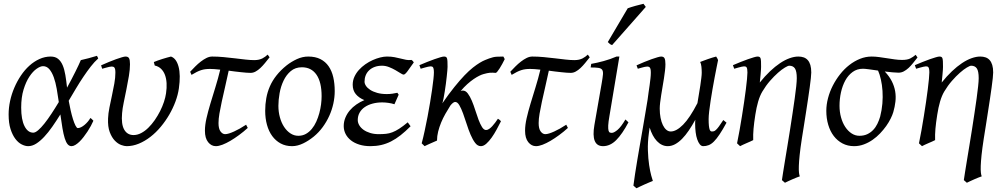

<svg xmlns="http://www.w3.org/2000/svg" viewBox="-20 -758 5361 1022"><path d="M157.2 -51.8Q168 -51.8 183.3 -64.9Q198.7 -78.1 216.6 -100.6Q234.4 -123 253.9 -152.6Q273.4 -182.1 293 -214.8Q288.1 -250.5 282 -284.9Q275.9 -319.3 266.4 -346.2Q256.8 -373 242.9 -389.4Q229 -405.8 209 -405.8Q194.8 -405.8 174.8 -391.8Q154.8 -377.9 136.5 -350.3Q118.2 -322.8 105.5 -281.5Q92.8 -240.2 92.8 -185.1Q92.8 -121.6 110.4 -86.7Q127.9 -51.8 157.2 -51.8ZM502.9 -446.8Q482.9 -429.2 463.4 -404.1Q443.8 -378.9 424.1 -349.6Q404.3 -320.3 384.8 -287.6Q365.2 -254.9 345.7 -221.7Q350.1 -196.8 356 -170.9Q361.8 -145 368.4 -124Q375 -103 381.8 -89.6Q388.7 -76.2 394 -76.2Q401.9 -76.2 411.4 -80.8Q420.9 -85.4 430.2 -93.3Q439.5 -101.1 447.5 -110.6Q455.6 -120.1 460.9 -129.9Q467.3 -126 470.2 -122.6Q473.1 -119.1 477.1 -115.2Q471.7 -102.5 463.6 -87.6Q455.6 -72.8 445.8 -57.9Q436 -43 425 -28.8Q414.1 -14.6 403.1 -3.9Q392.1 6.8 381.1 13.4Q370.1 20 360.8 20Q348.6 20 339.8 9.5Q331.1 -1 324.5 -22.2Q317.9 -43.5 312.5 -75.2Q307.1 -106.9 301.3 -148.9Q279.8 -114.3 258.3 -83.5Q236.8 -52.7 215.3 -29.8Q193.8 -6.8 172.6 6.6Q151.4 20 129.9 20Q113.8 20 95.5 10.7Q77.1 1.5 61.8 -18.8Q46.4 -39.1 36.1 -71Q25.9 -103 25.9 -148.9Q25.9 -184.1 33.7 -220.5Q41.5 -256.8 56.2 -291Q70.8 -325.2 91.1 -355.5Q111.3 -385.7 136.2 -408.2Q161.1 -430.7 189.9 -443.8Q218.8 -457 250 -457Q273.9 -457 289.1 -444.8Q304.2 -432.6 313.5 -410.9Q322.8 -389.2 327.9 -358.6Q333 -328.1 336.9 -291.5Q349.6 -314.5 360.8 -336.2Q372.1 -357.9 381.6 -377Q391.1 -396 398.4 -411.6Q405.8 -427.2 410.2 -438Q431.2 -442.4 452.1 -448.2Q473.1 -454.1 496.1 -460.9Q499 -455.6 500.2 -452.9Q501.5 -450.2 502.9 -446.8Z M932.1 -287.1Q927.2 -253.4 914.1 -217.8Q900.9 -182.1 881.1 -147.9Q861.3 -113.8 835.9 -83.3Q810.5 -52.7 781 -29.8Q751.5 -6.8 719.2 6.6Q687 20 653.8 20Q642.1 20 624.8 13.7Q607.4 7.3 591.3 -9.3Q575.2 -25.9 564.2 -54.7Q553.2 -83.5 555.2 -127.9Q556.2 -154.3 562.5 -185.5Q568.8 -216.8 575.9 -249.5Q583 -282.2 588.6 -313.5Q594.2 -344.7 594.2 -371.1Q594.2 -382.3 592.8 -388.9Q591.3 -395.5 588.6 -398.7Q585.9 -401.9 582.3 -402.8Q578.6 -403.8 574.2 -403.8Q569.8 -403.8 561.5 -402.1Q553.2 -400.4 544.9 -397.9Q535.2 -395.5 523.9 -392.1L518.1 -410.2Q538.6 -419.4 559.3 -428Q580.1 -436.5 597.7 -442.9Q615.2 -449.2 628.7 -453.1Q642.1 -457 647.9 -457Q662.1 -457 667 -447.8Q671.9 -438.5 671.9 -416Q671.9 -388.2 666 -353Q660.2 -317.9 652.8 -282Q645.5 -246.1 638.7 -212.9Q631.8 -179.7 629.9 -155.8Q624.5 -97.2 641.1 -68.1Q657.7 -39.1 690.9 -39.1Q711.4 -39.1 731.7 -49.8Q752 -60.5 770 -78.4Q788.1 -96.2 804 -119.1Q819.8 -142.1 832.3 -166.7Q844.7 -191.4 852.8 -215.8Q860.8 -240.2 863.8 -261.2Q868.2 -290.5 866.7 -315.4Q865.2 -340.3 857.9 -359.6Q850.6 -378.9 837.2 -391.8Q823.7 -404.8 803.7 -409.2L798.8 -427.7Q807.6 -431.6 819.6 -435.8Q831.5 -439.9 844.2 -444.1Q856.9 -448.2 868.9 -451.4Q880.9 -454.6 890.1 -457Q918.5 -447.3 930.4 -403.3Q942.4 -359.4 932.1 -287.1Z M1298.8 -77.1Q1276.4 -56.6 1252.4 -39.1Q1228.5 -21.5 1206.1 -8.3Q1183.6 4.9 1163.6 12.5Q1143.6 20 1128.9 20Q1105 20 1087.9 -1.2Q1070.8 -22.5 1070.8 -62Q1070.8 -92.3 1079.1 -128.7Q1087.4 -165 1099.9 -206.5Q1112.3 -248 1126.5 -293.5Q1140.6 -338.9 1152.3 -387.2Q1135.7 -389.2 1121.8 -390.1Q1107.9 -391.1 1097.7 -391.1Q1084 -391.1 1072.8 -389.6Q1061.5 -388.2 1050.3 -384.5Q1039.1 -380.9 1026.9 -374.8Q1014.6 -368.7 999.5 -359.4L992.2 -376Q1004.9 -389.6 1019.3 -404.1Q1033.7 -418.5 1048.8 -430.2Q1064 -441.9 1079.3 -449.5Q1094.7 -457 1109.4 -457Q1138.2 -457 1169.7 -454.1Q1201.2 -451.2 1231 -447.5Q1260.7 -443.8 1287.4 -440.9Q1314 -438 1333 -438Q1346.7 -438 1357.4 -440.4Q1368.2 -442.9 1376.5 -447Q1384.8 -451.2 1391.6 -456.3Q1398.4 -461.4 1404.8 -467.3L1415 -453.1Q1402.8 -437.5 1390.6 -422.6Q1378.4 -407.7 1366 -396Q1353.5 -384.3 1340.6 -377.2Q1327.6 -370.1 1314 -370.1Q1304.2 -370.1 1291 -371.1Q1277.8 -372.1 1262.7 -373.8Q1247.6 -375.5 1230.7 -377.4Q1213.9 -379.4 1197.3 -381.8Q1187.5 -335 1177.7 -293.5Q1168 -252 1160.4 -216.8Q1152.8 -181.6 1147.9 -153.1Q1143.1 -124.5 1143.1 -103Q1143.1 -72.8 1153.8 -58.3Q1164.6 -43.9 1178.2 -43.9Q1187 -43.9 1199 -47.6Q1210.9 -51.3 1225.6 -57.9Q1240.2 -64.5 1256.6 -73.7Q1272.9 -83 1290 -94.2Z M1691.9 -246.1Q1691.9 -320.8 1664.6 -360.4Q1637.2 -399.9 1586.9 -399.9Q1551.8 -399.9 1527.8 -379.6Q1503.9 -359.4 1489.3 -328.6Q1474.6 -297.9 1468.3 -262Q1461.9 -226.1 1461.9 -194.8Q1461.9 -162.1 1470 -133.1Q1478 -104 1492.4 -82.3Q1506.8 -60.5 1526.1 -47.9Q1545.4 -35.2 1567.9 -35.2Q1590.3 -35.2 1608.2 -45.2Q1626 -55.2 1639.9 -72Q1653.8 -88.9 1663.6 -110.6Q1673.3 -132.3 1679.7 -155.8Q1686 -179.2 1689 -202.6Q1691.9 -226.1 1691.9 -246.1ZM1761.7 -272.9Q1761.7 -240.2 1754.4 -206.8Q1747.1 -173.3 1732.9 -141.8Q1718.8 -110.4 1698 -81.8Q1677.2 -53.2 1649.9 -30.8Q1637.2 -20.5 1623 -11.2Q1608.9 -2 1594.2 5.1Q1579.6 12.2 1564.5 16.1Q1549.3 20 1534.7 20Q1500.5 20 1473.9 5.6Q1447.3 -8.8 1429 -33.9Q1410.6 -59.1 1401.1 -93.5Q1391.6 -127.9 1391.6 -168Q1391.6 -203.1 1397.5 -235.6Q1403.3 -268.1 1416.5 -298.3Q1429.7 -328.6 1451.7 -356.4Q1473.6 -384.3 1505.9 -410.2Q1530.8 -429.7 1560.5 -443.4Q1590.3 -457 1620.6 -457Q1658.7 -457 1685.5 -443.4Q1712.4 -429.7 1729.2 -405.3Q1746.1 -380.9 1753.9 -347.2Q1761.7 -313.5 1761.7 -272.9Z M2182.6 -425.8Q2160.6 -393.6 2147.9 -377.2Q2135.3 -360.8 2128.4 -360.8Q2123.5 -360.8 2112.1 -368.2Q2100.6 -375.5 2085 -384.5Q2069.3 -393.6 2050.8 -400.9Q2032.2 -408.2 2013.7 -408.2Q1991.2 -408.2 1973.9 -401.6Q1956.5 -395 1944.6 -383.5Q1932.6 -372.1 1926.5 -356.7Q1920.4 -341.3 1920.4 -323.2Q1920.4 -312.5 1928 -301Q1935.5 -289.6 1950.4 -279.8Q1965.3 -270 1987.5 -263.7Q2009.8 -257.3 2038.6 -257.3Q2054.2 -257.3 2068.6 -259.3Q2083 -261.2 2095.2 -264.2L2102.1 -253.9L2079.6 -203.1Q2064.5 -208 2047.4 -210.4Q2030.3 -212.9 2014.6 -212.9Q1986.8 -212.9 1963.1 -206.5Q1939.5 -200.2 1921.9 -188.2Q1904.3 -176.3 1894.3 -158.7Q1884.3 -141.1 1884.3 -119.1Q1884.3 -105 1892.3 -91.3Q1900.4 -77.6 1915 -67.1Q1929.7 -56.6 1950.2 -50.3Q1970.7 -43.9 1995.6 -43.9Q2017.6 -43.9 2034.7 -45.7Q2051.8 -47.4 2068.8 -54Q2085.9 -60.5 2105.2 -73Q2124.5 -85.4 2150.4 -106.9L2165.5 -85.9Q2137.7 -58.1 2112.3 -38.1Q2086.9 -18.1 2061.3 -5.1Q2035.6 7.8 2008.8 13.9Q1981.9 20 1951.7 20Q1918.9 20 1892.6 11.7Q1866.2 3.4 1847.9 -11Q1829.6 -25.4 1819.6 -44.9Q1809.6 -64.5 1809.6 -86.9Q1809.6 -110.4 1818.4 -131.6Q1827.1 -152.8 1842 -170.4Q1856.9 -188 1877 -201.9Q1897 -215.8 1919.4 -225.1Q1890.1 -237.3 1873.8 -257.1Q1857.4 -276.9 1857.4 -307.1Q1857.4 -329.6 1866.5 -349.4Q1875.5 -369.1 1890.4 -385.7Q1905.3 -402.3 1924.6 -415.8Q1943.8 -429.2 1964.1 -438.2Q1984.4 -447.3 2003.9 -452.1Q2023.4 -457 2039.6 -457Q2062.5 -457 2080.1 -453.6Q2097.7 -450.2 2112.8 -446.3Q2127.9 -442.4 2141.6 -439.7Q2155.3 -437 2170.4 -439Q2174.8 -436.5 2177.2 -433.6Q2179.7 -430.7 2182.6 -425.8Z M2646.5 -112.3Q2636.2 -91.8 2623.5 -68.4Q2610.8 -44.9 2596.9 -25.4Q2583 -5.9 2568.4 7.1Q2553.7 20 2539.6 20Q2522.5 20 2509.3 2.7Q2496.1 -14.6 2484.9 -41Q2473.6 -67.4 2464.1 -97.7Q2454.6 -127.9 2444.8 -154.3Q2435.1 -180.7 2425 -198Q2415 -215.3 2402.8 -215.3Q2397.5 -215.3 2390.9 -210.2Q2384.3 -205.1 2377.4 -196.3Q2363.8 -174.8 2350.8 -152.1Q2337.9 -129.4 2328.1 -105.7Q2318.4 -82 2312.3 -57.9Q2306.2 -33.7 2306.2 -9.8Q2299.3 -6.8 2290.5 -2.9Q2281.7 1 2272.7 4.9Q2263.7 8.8 2254.9 12.9Q2246.1 17.1 2240.2 20L2224.6 4.9Q2232.9 -25.9 2240.7 -62.5Q2248.5 -99.1 2255.9 -137.2Q2263.2 -175.3 2269.3 -212.4Q2275.4 -249.5 2280 -281.2Q2284.7 -313 2287.1 -336.9Q2289.6 -360.8 2289.6 -372.1Q2289.6 -383.3 2288.3 -389.9Q2287.1 -396.5 2284.9 -399.7Q2282.7 -402.8 2279.3 -403.8Q2275.9 -404.8 2271.5 -404.8Q2267.1 -404.8 2258.5 -402.8Q2250 -400.9 2241.2 -398.4Q2231 -395.5 2219.2 -392.1L2212.4 -411.1Q2232.9 -419.9 2253.7 -428.2Q2274.4 -436.5 2292.5 -442.9Q2310.5 -449.2 2324 -453.1Q2337.4 -457 2343.3 -457Q2350.1 -457 2354 -454.8Q2357.9 -452.6 2359.6 -446.8Q2361.3 -440.9 2361.8 -430.2Q2362.3 -419.4 2362.3 -401.9Q2362.3 -396 2361.1 -382.1Q2359.9 -368.2 2357.9 -350.1Q2356 -332 2353.3 -311.3Q2350.6 -290.5 2347.4 -271Q2344.2 -251.5 2341.1 -234.9Q2337.9 -218.3 2334.5 -208Q2369.1 -258.3 2398.7 -294.9Q2428.2 -331.5 2452.6 -356.9Q2477.1 -382.3 2497.3 -398.2Q2517.6 -414.1 2533.7 -423.8Q2549.8 -433.6 2562.3 -438.5Q2574.7 -443.4 2583.5 -446.8Q2606 -455.1 2623.5 -456.1Q2641.1 -457 2659.2 -457Q2662.6 -452.6 2663.8 -449.2Q2665 -445.8 2666.5 -442.9Q2660.6 -430.7 2653.3 -417.5Q2646 -404.3 2639.4 -393.8Q2632.8 -383.3 2627 -376.5Q2621.1 -369.6 2618.2 -370.1Q2609.4 -370.6 2602.3 -371.1Q2595.2 -371.6 2587.9 -370.8Q2580.6 -370.1 2572.5 -368.4Q2564.5 -366.7 2554.2 -363.8Q2544.4 -361.3 2531 -354.7Q2517.6 -348.1 2501.5 -337.2Q2485.4 -326.2 2467.5 -310.3Q2449.7 -294.4 2432.1 -273.4Q2436 -274.9 2438.7 -275.4Q2441.4 -275.9 2443.8 -275.9Q2458.5 -275.9 2470.2 -260.3Q2481.9 -244.6 2491.7 -221.4Q2501.5 -198.2 2510 -170.9Q2518.6 -143.6 2527.3 -120.4Q2536.1 -97.2 2545.9 -81.5Q2555.7 -65.9 2567.4 -65.9Q2575.2 -65.9 2583.7 -71.8Q2592.3 -77.6 2600.3 -86.4Q2608.4 -95.2 2616.2 -105.7Q2624 -116.2 2630.4 -126L2639.2 -120.1Q2642.1 -118.2 2646.5 -112.3Z M3002.9 -77.1Q2980.5 -56.6 2956.5 -39.1Q2932.6 -21.5 2910.2 -8.3Q2887.7 4.9 2867.7 12.5Q2847.7 20 2833 20Q2809.1 20 2792 -1.2Q2774.9 -22.5 2774.9 -62Q2774.9 -92.3 2783.2 -128.7Q2791.5 -165 2804 -206.5Q2816.4 -248 2830.6 -293.5Q2844.7 -338.9 2856.4 -387.2Q2839.8 -389.2 2825.9 -390.1Q2812 -391.1 2801.8 -391.1Q2788.1 -391.1 2776.9 -389.6Q2765.6 -388.2 2754.4 -384.5Q2743.2 -380.9 2731 -374.8Q2718.8 -368.7 2703.6 -359.4L2696.3 -376Q2709 -389.6 2723.4 -404.1Q2737.8 -418.5 2752.9 -430.2Q2768.1 -441.9 2783.4 -449.5Q2798.8 -457 2813.5 -457Q2842.3 -457 2873.8 -454.1Q2905.3 -451.2 2935.1 -447.5Q2964.8 -443.8 2991.5 -440.9Q3018.1 -438 3037.1 -438Q3050.8 -438 3061.5 -440.4Q3072.3 -442.9 3080.6 -447Q3088.9 -451.2 3095.7 -456.3Q3102.5 -461.4 3108.9 -467.3L3119.1 -453.1Q3106.9 -437.5 3094.7 -422.6Q3082.5 -407.7 3070.1 -396Q3057.6 -384.3 3044.7 -377.2Q3031.7 -370.1 3018.1 -370.1Q3008.3 -370.1 2995.1 -371.1Q2981.9 -372.1 2966.8 -373.8Q2951.7 -375.5 2934.8 -377.4Q2918 -379.4 2901.4 -381.8Q2891.6 -335 2881.8 -293.5Q2872.1 -252 2864.5 -216.8Q2856.9 -181.6 2852.1 -153.1Q2847.2 -124.5 2847.2 -103Q2847.2 -72.8 2857.9 -58.3Q2868.7 -43.9 2882.3 -43.9Q2891.1 -43.9 2903.1 -47.6Q2915 -51.3 2929.7 -57.9Q2944.3 -64.5 2960.7 -73.7Q2977.1 -83 2994.1 -94.2Z M3325.2 -106.9Q3292.5 -44.9 3260.3 -12.5Q3228 20 3189.9 20Q3124.5 20 3144 -92.8L3183.1 -316.9Q3188 -345.2 3189.5 -361.8Q3190.9 -378.4 3185.3 -386.5Q3179.7 -394.5 3165.3 -396.7Q3150.9 -398.9 3124 -398.9L3127 -418Q3157.7 -423.3 3193.6 -433.1Q3229.5 -442.9 3261.7 -457H3276.9L3224.1 -141.1Q3218.3 -108.4 3217.5 -90.3Q3216.8 -72.3 3219 -63.5Q3221.2 -54.7 3226.1 -52.7Q3231 -50.8 3236.8 -50.8Q3248 -50.8 3266.8 -66.4Q3285.6 -82 3309.1 -122.1ZM3238.3 -518.1Q3231 -520.5 3226.8 -523.4Q3222.7 -526.4 3215.3 -534.2L3321.3 -713.9Q3329.1 -716.8 3339.8 -720.2Q3350.6 -723.6 3362.1 -726.8Q3373.5 -730 3385 -732.7Q3396.5 -735.4 3405.3 -737.8L3417.5 -721.2Z M3847.2 -105Q3826.7 -67.4 3810.5 -43.2Q3794.4 -19 3780.3 -4.9Q3766.1 9.3 3752.2 14.6Q3738.3 20 3723.1 20Q3712.9 20 3704.8 10Q3696.8 0 3691.2 -16.4Q3685.5 -32.7 3682.9 -54.2Q3680.2 -75.7 3680.2 -99.1Q3680.2 -104 3680.4 -109.4Q3680.7 -114.7 3681.2 -120.6Q3664.1 -89.4 3646.5 -63.5Q3628.9 -37.6 3610.6 -19Q3592.3 -0.5 3573.2 9.8Q3554.2 20 3534.2 20Q3518.1 20 3503.4 12.9Q3488.8 5.9 3476.6 -7.1Q3464.4 -20 3454.6 -38.3Q3444.8 -56.6 3438 -79.1L3434.1 -50.8Q3427.2 -0.5 3428.7 43.2Q3430.2 86.9 3435.3 120.6Q3440.4 154.3 3446.5 176.5Q3452.6 198.7 3455.1 205.1Q3447.8 208 3435.5 213.1Q3423.3 218.3 3410.2 224.1Q3397 230 3385.3 235.6Q3373.5 241.2 3367.7 244.1L3351.6 230Q3355 202.1 3360.6 166.5Q3366.2 130.9 3372.8 90.8Q3379.4 50.8 3387 8.3Q3394.5 -34.2 3401.6 -75.9Q3408.7 -117.7 3415.3 -156.5Q3421.9 -195.3 3427.2 -228Q3429.2 -247.1 3432.4 -266.8Q3435.5 -286.6 3438 -305.2Q3440.4 -323.7 3442.4 -340.8Q3444.3 -357.9 3444.3 -371.1Q3444.3 -382.3 3442.9 -388.9Q3441.4 -395.5 3438.7 -398.7Q3436 -401.9 3432.6 -402.8Q3429.2 -403.8 3425.3 -403.8Q3420.4 -403.8 3412.1 -402.1Q3403.8 -400.4 3395.5 -397.9Q3385.7 -395.5 3375 -392.1L3368.2 -410.2Q3388.7 -419.4 3409.4 -428Q3430.2 -436.5 3448.2 -442.9Q3466.3 -449.2 3479.7 -453.1Q3493.2 -457 3499 -457Q3512.7 -457 3517.3 -447.8Q3522 -438.5 3522 -416Q3522 -401.9 3519.8 -382.3Q3517.6 -362.8 3514.2 -341.1Q3510.7 -319.3 3506.8 -296.4Q3502.9 -273.4 3499.5 -252Q3496.1 -230.5 3493.9 -211.9Q3491.7 -193.4 3491.7 -180.2Q3491.7 -153.3 3496.1 -130.9Q3500.5 -108.4 3508.3 -92.3Q3516.1 -76.2 3526.9 -67.1Q3537.6 -58.1 3550.3 -58.1Q3580.1 -58.1 3616 -94.2Q3651.9 -130.4 3692.4 -209Q3696.3 -233.4 3700.4 -257.6Q3704.6 -281.7 3707.8 -303.5Q3710.9 -325.2 3713.1 -342.8Q3715.3 -360.4 3715.3 -371.1Q3715.3 -386.7 3713.6 -402.8Q3711.9 -418.9 3707 -428.2Q3715.8 -431.6 3726.3 -435.5Q3736.8 -439.5 3748 -443.4Q3759.3 -447.3 3770.5 -450.9Q3781.7 -454.6 3792 -457Q3795.9 -451.7 3798.3 -447Q3800.8 -442.4 3802.2 -438Q3799.3 -423.8 3794.4 -399.4Q3789.6 -375 3783.9 -345.5Q3778.3 -315.9 3772.7 -283.7Q3767.1 -251.5 3762.5 -221.2Q3757.8 -190.9 3754.9 -165.5Q3752 -140.1 3752 -124Q3752 -102.1 3753.4 -88.9Q3754.9 -75.7 3757.3 -68.8Q3759.8 -62 3762.9 -60.1Q3766.1 -58.1 3770 -58.1Q3774.9 -58.1 3779.5 -59.3Q3784.2 -60.5 3790.8 -66.4Q3797.4 -72.3 3806.6 -84.7Q3815.9 -97.2 3830.1 -119.1Z M4298.3 -372.1Q4298.3 -362.3 4296.1 -341.6Q4293.9 -320.8 4290 -292.5Q4286.1 -264.2 4281 -230Q4275.9 -195.8 4270.3 -159.9Q4264.6 -124 4259 -87.9Q4253.4 -51.8 4248 -19Q4240.2 31.7 4236.6 66.7Q4232.9 101.6 4232.2 124.8Q4231.4 147.9 4232.9 160.9Q4234.4 173.8 4237.3 180.7Q4230 183.1 4219.5 187.3Q4209 191.4 4197.5 196.5Q4186 201.7 4175.5 206.5Q4165 211.4 4158.2 214.8L4142.1 200.7Q4144 186.5 4148.4 159.2Q4152.8 131.8 4158.7 95.7Q4164.6 59.6 4171.6 17.3Q4178.7 -24.9 4185.5 -68.6Q4192.4 -112.3 4198.7 -154.8Q4205.1 -197.3 4210.2 -233.9Q4215.3 -270.5 4218.3 -298.6Q4221.2 -326.7 4221.2 -341.8Q4221.2 -378.9 4211.4 -393.6Q4201.7 -408.2 4181.2 -408.2Q4174.3 -408.2 4158 -398.4Q4141.6 -388.7 4121.1 -370.6Q4100.6 -352.5 4078.6 -327.4Q4056.6 -302.2 4038.1 -271Q4024.9 -249 4015.6 -217.3Q4006.3 -185.5 4000.5 -147Q3993.7 -103.5 3991 -72.3Q3988.3 -41 3989.3 -12.2Q3982.9 -8.8 3973.4 -4.6Q3963.9 -0.5 3953.9 3.9Q3943.8 8.3 3934.6 12.5Q3925.3 16.6 3919.4 20L3903.3 4.9Q3910.2 -27.3 3916.7 -64.9Q3923.3 -102.5 3929.4 -140.4Q3935.5 -178.2 3940.9 -215.1Q3946.3 -252 3950.2 -283Q3954.1 -314 3956.3 -337.4Q3958.5 -360.8 3958.5 -372.1Q3958.5 -383.3 3957.3 -389.9Q3956.1 -396.5 3953.9 -399.7Q3951.7 -402.8 3948.2 -403.8Q3944.8 -404.8 3940.4 -404.8Q3936 -404.8 3927.5 -402.8Q3918.9 -400.9 3910.2 -398.4Q3899.9 -395.5 3888.2 -392.1L3881.3 -411.1Q3901.9 -419.9 3922.6 -428.2Q3943.4 -436.5 3961.4 -442.9Q3979.5 -449.2 3992.9 -453.1Q4006.3 -457 4012.2 -457Q4019 -457 4022.9 -454.8Q4026.9 -452.6 4028.6 -446.8Q4030.3 -440.9 4030.8 -430.2Q4031.2 -419.4 4031.2 -401.9Q4031.2 -396.5 4030.5 -385.3Q4029.8 -374 4028.6 -361.3Q4027.3 -348.6 4026.1 -336.7Q4024.9 -324.7 4024.4 -318.8Q4051.3 -352.5 4078.6 -378.4Q4106 -404.3 4132.3 -421.9Q4158.7 -439.5 4183.3 -448.2Q4208 -457 4229.5 -457Q4245.1 -457 4257.8 -452.6Q4270.5 -448.2 4279.5 -438.2Q4288.6 -428.2 4293.5 -411.9Q4298.3 -395.5 4298.3 -372.1Z M4665 -137.2Q4673.8 -171.4 4676.8 -206.5Q4679.7 -241.7 4677.5 -274.2Q4675.3 -306.6 4668.9 -334.7Q4662.6 -362.8 4653.8 -382.3Q4627 -386.2 4605 -389.2Q4583 -392.1 4573.7 -392.1Q4542 -392.1 4518.6 -375Q4495.1 -357.9 4479.7 -330.1Q4464.4 -302.2 4456.5 -266.8Q4448.7 -231.4 4448.7 -194.8Q4448.7 -162.1 4456.8 -133.1Q4464.8 -104 4479.2 -82.3Q4493.7 -60.5 4512.9 -47.9Q4532.2 -35.2 4554.7 -35.2Q4578.1 -35.2 4595.9 -43.5Q4613.8 -51.8 4627.4 -65.9Q4641.1 -80.1 4650.1 -98.6Q4659.2 -117.2 4665 -137.2ZM4863.8 -452.1Q4851.6 -436.5 4839.8 -421.9Q4828.1 -407.2 4815.9 -396Q4803.7 -384.8 4790.5 -377.9Q4777.3 -371.1 4762.7 -371.1Q4750 -371.1 4730.7 -373Q4711.4 -375 4689.5 -377.4Q4713.9 -351.6 4727.1 -325.4Q4740.2 -299.3 4744.9 -272.2Q4749.5 -245.1 4746.3 -217.3Q4743.2 -189.5 4734.9 -161.1Q4730.5 -146 4720.9 -126.7Q4711.4 -107.4 4697.3 -87.4Q4683.1 -67.4 4664.8 -48.1Q4646.5 -28.8 4624.8 -13.7Q4603 1.5 4578.1 10.7Q4553.2 20 4526.4 20Q4492.2 20 4464.8 5.6Q4437.5 -8.8 4418.2 -33.9Q4398.9 -59.1 4388.7 -93.5Q4378.4 -127.9 4378.4 -168Q4378.4 -201.2 4387.5 -235.6Q4396.5 -270 4412.8 -302Q4429.2 -334 4451.4 -362.3Q4473.6 -390.6 4500.5 -411.6Q4527.3 -432.6 4557.6 -444.8Q4587.9 -457 4619.6 -457Q4639.2 -457 4659.9 -454.1Q4680.7 -451.2 4701.4 -448Q4722.2 -444.8 4742.4 -441.9Q4762.7 -439 4781.7 -439Q4809.6 -439 4825.4 -447Q4841.3 -455.1 4854 -466.3Z M5266.6 -372.1Q5266.6 -362.3 5264.4 -341.6Q5262.2 -320.8 5258.3 -292.5Q5254.4 -264.2 5249.3 -230Q5244.1 -195.8 5238.5 -159.9Q5232.9 -124 5227.3 -87.9Q5221.7 -51.8 5216.3 -19Q5208.5 31.7 5204.8 66.7Q5201.2 101.6 5200.4 124.8Q5199.7 147.9 5201.2 160.9Q5202.6 173.8 5205.6 180.7Q5198.2 183.1 5187.7 187.3Q5177.2 191.4 5165.8 196.5Q5154.3 201.7 5143.8 206.5Q5133.3 211.4 5126.5 214.8L5110.4 200.7Q5112.3 186.5 5116.7 159.2Q5121.1 131.8 5127 95.7Q5132.8 59.6 5139.9 17.3Q5147 -24.9 5153.8 -68.6Q5160.6 -112.3 5167 -154.8Q5173.3 -197.3 5178.5 -233.9Q5183.6 -270.5 5186.5 -298.6Q5189.5 -326.7 5189.5 -341.8Q5189.5 -378.9 5179.7 -393.6Q5169.9 -408.2 5149.4 -408.2Q5142.6 -408.2 5126.2 -398.4Q5109.9 -388.7 5089.4 -370.6Q5068.8 -352.5 5046.9 -327.4Q5024.9 -302.2 5006.3 -271Q4993.2 -249 4983.9 -217.3Q4974.6 -185.5 4968.8 -147Q4961.9 -103.5 4959.2 -72.3Q4956.5 -41 4957.5 -12.2Q4951.2 -8.8 4941.7 -4.6Q4932.1 -0.5 4922.1 3.9Q4912.1 8.3 4902.8 12.5Q4893.6 16.6 4887.7 20L4871.6 4.9Q4878.4 -27.3 4885 -64.9Q4891.6 -102.5 4897.7 -140.4Q4903.8 -178.2 4909.2 -215.1Q4914.6 -252 4918.5 -283Q4922.4 -314 4924.6 -337.4Q4926.8 -360.8 4926.8 -372.1Q4926.8 -383.3 4925.5 -389.9Q4924.3 -396.5 4922.1 -399.7Q4919.9 -402.8 4916.5 -403.8Q4913.1 -404.8 4908.7 -404.8Q4904.3 -404.8 4895.8 -402.8Q4887.2 -400.9 4878.4 -398.4Q4868.2 -395.5 4856.4 -392.1L4849.6 -411.1Q4870.1 -419.9 4890.9 -428.2Q4911.6 -436.5 4929.7 -442.9Q4947.8 -449.2 4961.2 -453.1Q4974.6 -457 4980.5 -457Q4987.3 -457 4991.2 -454.8Q4995.1 -452.6 4996.8 -446.8Q4998.5 -440.9 4999 -430.2Q4999.5 -419.4 4999.5 -401.9Q4999.5 -396.5 4998.8 -385.3Q4998 -374 4996.8 -361.3Q4995.6 -348.6 4994.4 -336.7Q4993.2 -324.7 4992.7 -318.8Q5019.5 -352.5 5046.9 -378.4Q5074.2 -404.3 5100.6 -421.9Q5127 -439.5 5151.6 -448.2Q5176.3 -457 5197.8 -457Q5213.4 -457 5226.1 -452.6Q5238.8 -448.2 5247.8 -438.2Q5256.8 -428.2 5261.7 -411.9Q5266.6 -395.5 5266.6 -372.1Z"/></svg>

Font: Gentium Plus
Style: Italic
Weight: 400
Italic angle: -8°
Designer: J. Victor Gaultney, Annie Olsen, Iska Routamaa
Foundry: SIL International
Version: Version 1.510